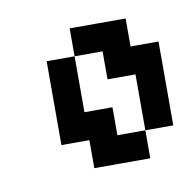

<svg xmlns="http://www.w3.org/2000/svg" viewBox="-42 -613 322 322"><g transform="rotate(-10 119.0 -452.0)"><path d="M47.6 -523.8H95.2V-476.2H47.6ZM47.6 -476.2H95.2V-428.6H47.6ZM95.2 -428.6H142.9V-381H95.2ZM190.5 -476.2H238.1V-428.6H190.5ZM190.5 -523.8H238.1V-476.2H190.5ZM142.9 -571.4H190.5V-523.8H142.9ZM95.2 -571.4H142.9V-523.8H95.2ZM142.9 -523.8H190.5V-476.2H142.9ZM47.6 -428.6H95.2V-381H47.6ZM95.2 -381H142.9V-333.3H95.2ZM142.9 -381H190.5V-333.3H142.9ZM190.5 -428.6H238.1V-381H190.5Z"/></g></svg>

Font: Jacquard 12
Style: Regular
Weight: 400
Designer: Sarah Cadigan-Fried
Version: Version 1.000; ttfautohint (v1.8.4.7-5d5b)